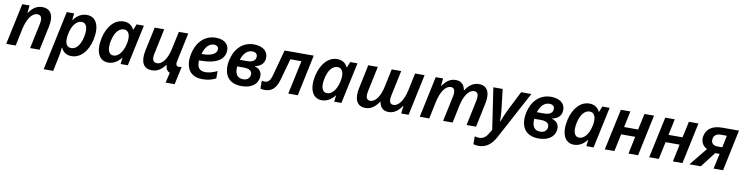

<svg xmlns="http://www.w3.org/2000/svg" viewBox="-19 -1401 9629 2491"><g transform="rotate(10 4795.5 -155.5)"><path d="M16 0H141L189 -228C217 -355 273 -448 348 -448C411 -448 414 -393 400 -325L331 0H456L523 -316C551 -445 523 -551 395 -551C322 -551 268 -512 221 -443H218L228 -543H132Z M552 240H677L717 49C726 9 732 -35 735 -77H739C765 -20 812 10 877 10C993 10 1088 -91 1123 -250C1162 -430 1109 -551 983 -551C919 -551 860 -522 810 -453H806L815 -542H718ZM855 -92C786 -92 763 -158 786 -270C808 -381 866 -450 931 -450C996 -450 1020 -383 997 -268C974 -157 922 -92 855 -92Z M1360 10C1428 10 1485 -27 1529 -82H1533L1523 0H1618L1734 -542H1638L1608 -467H1604C1580 -518 1535 -551 1469 -551C1351 -551 1258 -451 1222 -290C1183 -113 1236 10 1360 10ZM1411 -92C1347 -92 1323 -160 1346 -273C1369 -384 1421 -449 1489 -450C1555 -450 1582 -381 1557 -269C1532 -160 1476 -92 1411 -92Z M2140 136H2259L2310 -100C2297 -97 2286 -95 2273 -95C2237 -95 2229 -121 2239 -167L2319 -542H2195L2146 -314C2119 -186 2062 -92 1984 -92C1923 -92 1918 -147 1933 -215L2002 -542H1877L1810 -231C1778 -77 1822 10 1936 10C2012 10 2064 -31 2109 -91H2113C2117 -44 2134 -13 2171 2Z M2600 10C2674 10 2724 -5 2778 -31V-128C2718 -100 2672 -87 2625 -87C2542 -87 2510 -134 2517 -223H2540C2732 -223 2830 -284 2850 -377C2872 -482 2804 -551 2683 -551C2529 -551 2431 -435 2401 -291C2368 -141 2410 10 2600 10ZM2673 -458C2725 -458 2739 -424 2732 -393C2721 -342 2655 -311 2549 -311H2534C2562 -410 2613 -458 2673 -458Z M3117 10C3249 10 3317 -53 3333 -128C3345 -186 3327 -250 3244 -272V-275C3313 -290 3353 -323 3365 -379C3385 -482 3310 -551 3185 -551C3032 -551 2933 -443 2901 -291C2868 -131 2922 10 3117 10ZM3178 -458C3227 -458 3253 -430 3244 -385C3235 -342 3196 -322 3126 -322H3036C3066 -418 3120 -458 3178 -458ZM3120 -81C3042 -81 3009 -138 3018 -232H3106C3185 -232 3221 -200 3212 -147C3204 -105 3170 -81 3120 -81Z M3419 7C3514 7 3571 -42 3605 -168L3682 -443H3827L3732 0H3857L3972 -542H3588L3495 -199C3474 -123 3447 -100 3402 -100C3389 -100 3376 -102 3365 -106V-1C3380 4 3399 7 3419 7Z M4174 10C4242 10 4299 -27 4343 -82H4347L4337 0H4432L4548 -542H4452L4422 -467H4418C4394 -518 4349 -551 4283 -551C4165 -551 4072 -451 4036 -290C3997 -113 4050 10 4174 10ZM4225 -92C4161 -92 4137 -160 4160 -273C4183 -384 4235 -449 4303 -450C4369 -450 4396 -381 4371 -269C4346 -160 4290 -92 4225 -92Z M4748 10C4830 10 4884 -41 4925 -104H4929C4940 -33 4980 10 5054 10C5132 10 5187 -41 5226 -100H5231L5220 0H5317L5432 -542H5307L5259 -314C5229 -176 5168 -92 5101 -92C5037 -92 5042 -160 5055 -217L5124 -542H4999L4950 -310C4922 -176 4864 -92 4794 -92C4734 -92 4733 -151 4747 -217L4816 -542H4690L4624 -227C4597 -101 4623 10 4748 10Z M5464 0H5589L5637 -228C5667 -367 5728 -450 5795 -450C5849 -450 5857 -400 5841 -325L5772 0H5897L5946 -233C5974 -366 6033 -450 6102 -450C6153 -450 6167 -410 6149 -325L6081 0H6206L6272 -316C6304 -465 6258 -551 6149 -551C6067 -551 6012 -501 5972 -438H5968C5956 -512 5913 -551 5842 -551C5763 -551 5710 -501 5670 -442H5666L5676 -542H5579Z M6280 240C6376 240 6447 189 6504 83L6839 -542H6704L6566 -268C6541 -217 6517 -153 6504 -121H6500C6500 -161 6498 -232 6491 -285L6461 -542H6338L6419 3L6397 41C6366 99 6329 135 6270 135C6247 135 6228 131 6211 126V229C6227 235 6250 240 6280 240Z M7031 10C7163 10 7231 -53 7247 -128C7259 -186 7241 -250 7158 -272V-275C7227 -290 7267 -323 7279 -379C7299 -482 7224 -551 7099 -551C6946 -551 6847 -443 6815 -291C6782 -131 6836 10 7031 10ZM7092 -458C7141 -458 7167 -430 7158 -385C7149 -342 7110 -322 7040 -322H6950C6980 -418 7034 -458 7092 -458ZM7034 -81C6956 -81 6923 -138 6932 -232H7020C7099 -232 7135 -200 7126 -147C7118 -105 7084 -81 7034 -81Z M7496 10C7564 10 7621 -27 7665 -82H7669L7659 0H7754L7870 -542H7774L7744 -467H7740C7716 -518 7671 -551 7605 -551C7487 -551 7394 -451 7358 -290C7319 -113 7372 10 7496 10ZM7547 -92C7483 -92 7459 -160 7482 -273C7505 -384 7557 -449 7625 -450C7691 -450 7718 -381 7693 -269C7668 -160 7612 -92 7547 -92Z M7902 0H8028L8077 -229H8262L8214 0H8340L8455 -542H8329L8283 -329H8098L8143 -542H8018Z M8487 0H8613L8662 -229H8847L8799 0H8925L9040 -542H8914L8868 -329H8683L8728 -542H8603Z M9017 0H9166L9321 -201H9379L9335 0H9460L9574 -542H9355C9228 -542 9152 -491 9131 -397C9115 -325 9146 -264 9207 -234ZM9337 -291C9269 -291 9245 -332 9255 -382C9264 -426 9300 -449 9348 -449H9431L9398 -291Z"/></g></svg>

Font: Noto Sans SemiBold
Style: Italic
Weight: 600
Italic angle: -12°
Designer: Monotype Design Team
Foundry: Monotype Imaging Inc.
Version: Version 2.013